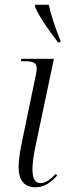

<svg xmlns="http://www.w3.org/2000/svg" viewBox="-20 -786 283 816"><path d="M227 -606H236L237 -614C216 -663 196 -725 187 -766H129V-757C150 -709 187 -657 227 -606ZM130 10C169 10 197 -11 223 -40L217 -47C194 -23 174 -8 152 -8C127 -8 118 -29 118 -67C118 -85 121 -116 128 -151L209 -536H71L68 -526H83C124 -526 136 -517 136 -496C136 -488 135 -478 132 -466L76 -196C67 -154 59 -109 59 -76C59 -22 82 10 130 10Z"/></svg>

Font: Noto Serif Display Condensed Light
Style: Italic
Weight: 300
Width: 3
Italic angle: -12°
Designer: Monotype Design Team
Foundry: Monotype Imaging Inc.
Version: Version 2.009